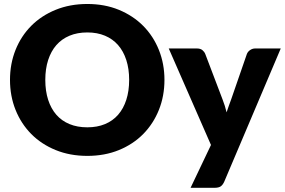

<svg xmlns="http://www.w3.org/2000/svg" viewBox="-20 -756 1396 941"><path d="M786 -364.5Q786 -285.5 758.8 -217.5Q731.5 -149.5 682 -99.2Q632.5 -49 562.8 -20.5Q493 8 408 8Q323 8 253 -20.5Q183 -49 133.2 -99.2Q83.5 -149.5 56.2 -217.5Q29 -285.5 29 -364.5Q29 -443.5 56.2 -511.5Q83.5 -579.5 133.2 -629.5Q183 -679.5 253 -708Q323 -736.5 408 -736.5Q493 -736.5 562.8 -707.8Q632.5 -679 682 -629Q731.5 -579 758.8 -511Q786 -443 786 -364.5ZM613 -364.5Q613 -418.5 599 -461.8Q585 -505 558.8 -535Q532.5 -565 494.5 -581Q456.5 -597 408 -597Q359 -597 320.8 -581Q282.5 -565 256.2 -535Q230 -505 216 -461.8Q202 -418.5 202 -364.5Q202 -310 216 -266.8Q230 -223.5 256.2 -193.5Q282.5 -163.5 320.8 -147.8Q359 -132 408 -132Q456.5 -132 494.5 -147.8Q532.5 -163.5 558.8 -193.5Q585 -223.5 599 -266.8Q613 -310 613 -364.5ZM1356 -518.5 1079 134.5Q1072 150 1062 157.2Q1052 164.5 1030 164.5H914L1014 -45.5L807 -518.5H944Q962 -518.5 971.8 -510.5Q981.5 -502.5 986 -491.5L1071 -268Q1083 -237.5 1090.5 -205.5Q1096 -221.5 1101.5 -237.5Q1107 -253.5 1113 -269L1190 -491.5Q1194.5 -503 1206 -510.8Q1217.5 -518.5 1231 -518.5Z"/></svg>

Font: Lato 2
Style: Regular
Weight: 900
Designer: Lukasz Dziedzic with Adam Twardoch and Botio Nikoltchev
Foundry: tyPoland Lukasz Dziedzic
Version: Version 2.015; 2015-08-06; http://www.latofonts.com/